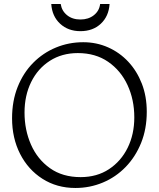

<svg xmlns="http://www.w3.org/2000/svg" viewBox="-20 -1000 790 955"><path d="M355 -65Q263 -65 191.5 -110.5Q120 -156 80 -234.5Q40 -313 40 -412Q40 -498 68 -568Q96 -638 145 -687.5Q194 -737 258 -763.5Q322 -790 394 -790Q460 -790 517.5 -764.5Q575 -739 618 -693Q661 -647 685.5 -584Q710 -521 710 -444Q710 -359 682 -289.5Q654 -220 605 -169.5Q556 -119 491.5 -92Q427 -65 355 -65ZM381 -119Q462 -119 522 -158.5Q582 -198 615 -265Q648 -332 648 -416Q648 -504 614.5 -576.5Q581 -649 518 -692.5Q455 -736 367 -736Q288 -736 228 -697.5Q168 -659 135 -592Q102 -525 102 -440Q102 -354 134 -281Q166 -208 228.5 -163.5Q291 -119 381 -119ZM380 -845Q319 -845 279 -882Q239 -919 235 -980H282Q287 -946 313.5 -924.5Q340 -903 380 -903Q420 -903 447 -924.5Q474 -946 478 -980H525Q521 -919 481.5 -882Q442 -845 380 -845Z"/></svg>

Font: Gowun Batang
Style: Regular
Weight: 400
Designer: Yanghee Ryu
Foundry: Yanghee Ryu
Version: Version 2.000